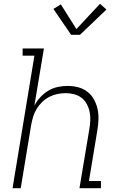

<svg xmlns="http://www.w3.org/2000/svg" viewBox="-20 -990 640 1010"><path d="M46 0 161 -697H99V-735H211L161 -435Q174 -459 193 -479.5Q212 -500 235 -513.5Q258 -527 284 -532.5Q310 -538 335 -538Q364 -538 391 -531Q418 -524 439.5 -507.5Q461 -491 474 -467.5Q487 -444 493 -417Q499 -390 498 -361.5Q497 -333 492 -304L448 -38H511V0H398L450 -311Q454 -334 455 -357Q456 -380 451.5 -401.5Q447 -423 436.5 -442.5Q426 -462 409.5 -475Q393 -488 371 -494Q349 -500 326 -500Q304 -500 282 -495.5Q260 -491 239.5 -480.5Q219 -470 202 -453.5Q185 -437 173 -417.5Q161 -398 154.5 -376.5Q148 -355 144 -333L89 0ZM354 -807 261 -943 300 -967 382 -837 506 -970 540 -940 401 -807Z"/></svg>

Font: Iosevka Slab XLtEx
Style: Italic
Weight: 200
Width: 7
Italic angle: -9°
Monospace: yes
Designer: Belleve Invis
Foundry: Belleve Invis
Version: Version 11.1.0; ttfautohint (v1.8.3)